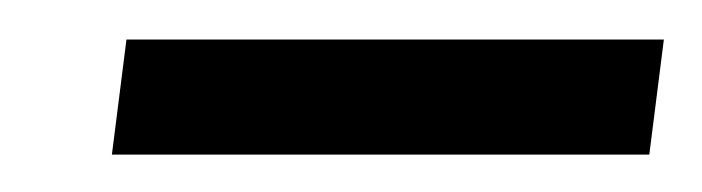

<svg xmlns="http://www.w3.org/2000/svg" viewBox="-20 -540 362 99"><path d="M37.7 -460.3 45.2 -519.6H322.3L314.8 -460.3Z"/></svg>

Font: Genos Thin
Style: Italic
Weight: 100
Italic angle: -8°
Designer: Robert E. Leuschke
Foundry: Robert E. Leuschke
Version: Version 1.010